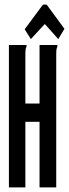

<svg xmlns="http://www.w3.org/2000/svg" viewBox="-20 -820 302 840"><path d="M19 -623H96V-616Q93 -610 92 -603Q91 -596 91 -579V-367H153V-623H231V-616Q228 -610 227 -603Q226 -596 226 -579V0H153V-287H91V0H19ZM115 -649 88 -692 168 -800H184L262 -694L235 -649L176 -715Z"/></svg>

Font: Inconsolata UltraCondensed Bold
Style: Regular
Weight: 700
Width: 1
Monospace: yes
Designer: Raph Levien, Cyreal, Brenton Simpson
Foundry: Raph Levien, Cyreal, Google
Version: Version 3.001; ttfautohint (v1.8.2.53-6de2)